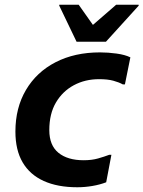

<svg xmlns="http://www.w3.org/2000/svg" viewBox="-20 -780 605 810"><path d="M45 -225Q45 -325 89.5 -400.5Q134 -476 214.5 -517.5Q295 -559 402 -559Q436 -559 472 -554Q508 -549 530 -538L507 -424H498Q482 -433 458 -439.5Q434 -446 398 -446Q339 -446 291.5 -420.5Q244 -395 216 -347.5Q188 -300 188 -231Q188 -167 226.5 -135.5Q265 -104 333 -104Q367 -104 393.5 -111.5Q420 -119 441 -127H450L428 -11Q402 -1 370 4.5Q338 10 306 10Q223 10 164.5 -16.5Q106 -43 75.5 -95Q45 -147 45 -225ZM303 -604 230 -756V-760H312L372 -675L470 -760H565V-756L427 -604Z"/></svg>

Font: Kufam SemiBold
Style: Italic
Weight: 600
Italic angle: -11°
Designer: Artur Schmal
Foundry: Original Type
Version: Version 1.301; ttfautohint (v1.8.3)